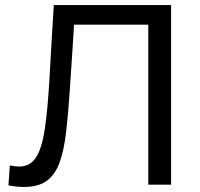

<svg xmlns="http://www.w3.org/2000/svg" viewBox="-20 -733 792 762"><path d="M75.5 9Q57.5 9 41.2 7Q25 5 13.5 2.5L19 -76.5Q39.5 -72 55.5 -72Q99.5 -72 123 -108.5Q146.5 -145 157.8 -220.8Q169 -296.5 176 -415Q180 -489 184.5 -563.5Q189 -638 193.5 -713H659V0H568.5V-635H274Q270 -573.5 266 -511Q262 -448.5 257.5 -382.5Q251 -283 242.5 -209.5Q234 -136 216.2 -87.5Q198.5 -39 165 -15Q131.5 9 75.5 9Z"/></svg>

Font: Commissioner
Style: Regular
Weight: 400
Designer: Kostas Bartsokas
Foundry: Kostas Bartsokas
Version: Version 1.000; ttfautohint (v1.8.3)